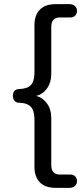

<svg xmlns="http://www.w3.org/2000/svg" viewBox="-20 -725 392 925"><path d="M316 180H247Q198 180 172 153.5Q146 127 146 78V-149Q146 -191 129 -210Q112 -229 71 -230Q58 -230 50 -239.5Q42 -249 42 -263Q42 -294 71 -296Q112 -297 129 -315.5Q146 -334 146 -376V-603Q146 -652 172 -678.5Q198 -705 247 -705H316Q331 -705 341 -696Q351 -687 351 -673Q351 -659 342.5 -650Q334 -641 320 -641H270Q227 -641 227 -596V-368Q227 -328 206.5 -299Q186 -270 154 -263Q186 -255 206.5 -226.5Q227 -198 227 -158V71Q227 116 270 116H320Q334 116 342.5 125Q351 134 351 148Q351 162 341 171Q331 180 316 180Z"/></svg>

Font: Nunito
Style: Regular
Weight: 400
Designer: Vernon Adams
Foundry: Vernon Adams
Version: Version 3.602